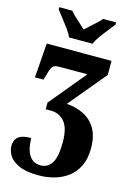

<svg xmlns="http://www.w3.org/2000/svg" viewBox="-146 -838 794 1151"><g transform="rotate(15 251.0 -263.0)"><path d="M177 -606Q167 -629 147.5 -655.5Q128 -682 107.5 -708Q87 -734 73 -753V-766H154Q163 -754 180.5 -737.5Q198 -721 217 -704Q236 -687 249 -674Q262 -687 281 -704Q300 -721 318 -737.5Q336 -754 345 -766H426V-753Q412 -734 391 -708Q370 -682 351 -655.5Q332 -629 322 -606ZM215 240Q135 240 90.5 219.5Q46 199 28.5 169.5Q11 140 11 111Q11 74 34.5 54.5Q58 35 114 35Q114 71 122.5 104Q131 137 152 158Q173 179 210 179Q252 179 277.5 142Q303 105 303 9Q303 -75 271 -114.5Q239 -154 185 -154H153V-195L340 -421H166Q135 -421 124.5 -407.5Q114 -394 105 -358L94 -322H41L57 -536H459V-449L267 -218Q326 -214 373.5 -190Q421 -166 448.5 -119Q476 -72 476 2Q476 67 454 112.5Q432 158 394.5 186Q357 214 310.5 227Q264 240 215 240Z"/></g></svg>

Font: Noto Serif Condensed Black
Style: Regular
Weight: 900
Width: 3
Designer: Monotype Design Team
Foundry: Monotype Imaging Inc.
Version: Version 2.015; ttfautohint (v1.8.4.7-5d5b)